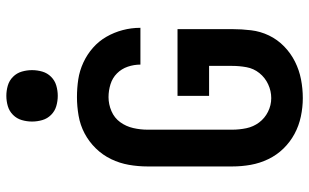

<svg xmlns="http://www.w3.org/2000/svg" viewBox="-200 -738 951 590"><g transform="rotate(-90 275.0 -443.5)"><path d="M268 12Q240 12 211.5 6Q183 0 158 -13.5Q133 -27 113 -47.5Q93 -68 80.5 -94Q68 -120 63 -148Q58 -176 58 -205V-465Q58 -494 63 -522.5Q68 -551 80.5 -577Q93 -603 113.5 -624Q134 -645 159.5 -658.5Q185 -672 214 -677Q243 -682 271 -682Q299 -682 325.5 -678Q352 -674 377 -662.5Q402 -651 422.5 -633Q443 -615 456.5 -591.5Q470 -568 477 -541.5Q484 -515 484 -488V-487H371Q371 -507 364.5 -526Q358 -545 344 -559Q330 -573 310.5 -579Q291 -585 271 -585Q249 -585 228 -576Q207 -567 194 -549Q181 -531 176 -509Q171 -487 171 -465V-205Q171 -183 175.5 -161.5Q180 -140 193 -122.5Q206 -105 226 -95Q246 -85 268 -85Q290 -85 310.5 -94.5Q331 -104 345 -121.5Q359 -139 363 -161Q367 -183 367 -205V-276H275V-373H480V-205Q480 -176 476.5 -147Q473 -118 460.5 -92Q448 -66 427 -45.5Q406 -25 380 -12Q354 1 325.5 6.5Q297 12 268 12ZM275 -741Q259 -741 243.5 -745.5Q228 -750 216.5 -761.5Q205 -773 200.5 -788.5Q196 -804 196 -820Q196 -836 200.5 -851.5Q205 -867 216.5 -878.5Q228 -890 243.5 -894.5Q259 -899 275 -899Q291 -899 306.5 -894.5Q322 -890 333.5 -878.5Q345 -867 349.5 -851.5Q354 -836 354 -820Q354 -804 349.5 -788.5Q345 -773 333.5 -761.5Q322 -750 306.5 -745.5Q291 -741 275 -741Z"/></g></svg>

Font: Lode Term
Style: Bold
Weight: 700
Monospace: yes
Designer: Belleve Invis
Foundry: Belleve Invis
Version: Version 29.2.0